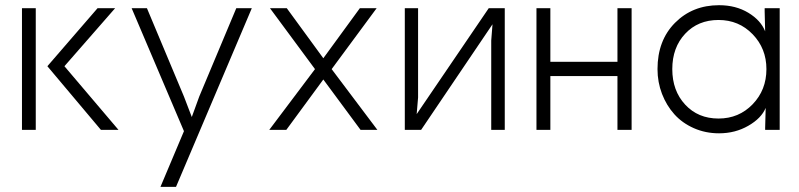

<svg xmlns="http://www.w3.org/2000/svg" viewBox="-20 -502 3089 742"><path d="M64.9 -470.2H118.2V0H64.9ZM163.1 -246.1 356.9 -470.2H424.8L229 -246.1L438 0H370.1Z M953.1 -470.2 660.2 220.2H600.1L690.9 4.9L488.8 -470.2H547.9L690.9 -128.9L721.2 -49.8L750 -128.9L893.1 -470.2Z M1020.5 0 1197.3 -234.9 1023.4 -470.2H1088.4L1229.5 -276.9L1370.6 -470.2H1435.5L1261.7 -234.9L1438.5 0H1373.5L1229.5 -194.8L1086.4 0Z M1930.7 -470.2V0H1878.4V-345.2L1883.3 -408.2L1607.4 0H1544.4V-470.2H1595.7V-125L1590.3 -61L1868.7 -470.2Z M2420.9 -470.2V0H2366.2V-208H2106.9V0H2053.2V-470.2H2106.9V-263.2H2366.2V-470.2Z M2756.8 -43.9Q2835.4 -43.9 2888.7 -99.1Q2941.9 -154.3 2941.9 -234.9Q2941.9 -314.5 2888.7 -369.6Q2835.4 -424.8 2756.8 -424.8Q2677.7 -424.8 2627.9 -371.6Q2578.1 -318.4 2578.1 -234.9Q2578.1 -151.4 2627.9 -97.7Q2677.7 -43.9 2756.8 -43.9ZM2521 -234.9Q2521 -345.7 2588.6 -413.8Q2656.2 -481.9 2758.8 -481.9Q2823.7 -481.9 2872.1 -452.6Q2920.4 -423.3 2937 -380.9L2935.1 -458V-470.2H2993.2V0H2937V-7.8L2939 -85Q2922.4 -44.9 2871.8 -15.9Q2821.3 13.2 2758.8 13.2Q2706.5 13.2 2661.6 -6.6Q2616.7 -26.4 2586.2 -60.3Q2555.7 -94.2 2538.3 -139.4Q2521 -184.6 2521 -234.9Z"/></svg>

Font: Kreadon Light
Style: Regular
Weight: 300
Designer: kohakuno
Foundry: StudioGnu
Version: Version 1.000;Glyphs 3.1.2 (3151)